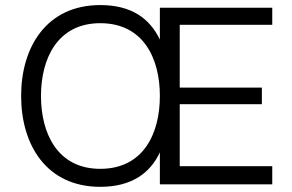

<svg xmlns="http://www.w3.org/2000/svg" viewBox="-20 -720 1140 750"><path d="M371.6 9.8C494.1 9.8 566.9 -43.9 604.5 -125V0H1043.5V-70.8H682.1V-313H1002.9V-377.9H682.1V-623H1043.5V-689.9H604.5V-565.4C564.9 -647.9 493.7 -700.2 371.6 -700.2C161.6 -700.2 62.5 -536.1 62.5 -345.2C62.5 -153.8 161.6 9.8 371.6 9.8ZM371.6 -60.5C205.6 -60.5 140.1 -197.3 140.1 -345.2C140.1 -492.7 205.6 -629.4 371.6 -629.4C539.6 -629.4 604.5 -492.7 604.5 -345.2C604.5 -197.3 539.6 -60.5 371.6 -60.5Z"/></svg>

Font: HK Grotesk
Style: Regular
Weight: 400
Designer: Alfredo Marco Pradil and Stefan Peev
Foundry: Hanken Design Co.
Version: Version 1.045;PS 001.045;hotconv 1.0.88;makeotf.lib2.5.64775